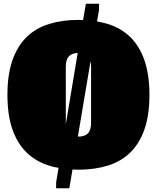

<svg xmlns="http://www.w3.org/2000/svg" viewBox="-20 -899 838 1033"><path d="M784 -389Q784 -279 757 -202.5Q730 -126 680.5 -78Q631 -30 560 -8Q489 14 402 14Q386 14 370 13L353 114H282V82L295 4Q268 0 244 -8Q173 -30 123.5 -78Q74 -126 47 -202.5Q20 -279 20 -389Q20 -498 47 -575Q74 -652 123.5 -700Q173 -748 244 -770Q315 -792 402 -792Q415 -792 427 -791L442 -879H513V-847L502 -784Q532 -778 560 -770Q631 -748 680.5 -700Q730 -652 757 -575Q784 -498 784 -389ZM402 -164Q436 -164 453 -181.5Q470 -199 470 -238V-540Q470 -557 467 -569L399 -164ZM351 -596Q334 -579 334 -540V-238V-230L398 -614Q367 -613 351 -596Z"/></svg>

Font: Alfa Slab One
Style: Regular
Weight: 400
Designer: JM Sole
Foundry: JM Sole
Version: Version 1.001